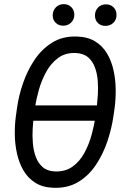

<svg xmlns="http://www.w3.org/2000/svg" viewBox="-20 -897 616 927"><path d="M468.8 -388.2 455.6 -314H127.4L140.6 -388.2ZM533.7 -377.9 527.3 -333.5Q519 -276.4 498.8 -215.6Q478.5 -154.8 444.3 -102.8Q410.2 -50.8 359.6 -19.5Q309.1 11.7 240.2 9.8Q187 8.3 151.1 -14.2Q115.2 -36.6 93.8 -73.2Q72.3 -109.9 62.3 -154.5Q52.2 -199.2 51.5 -245.6Q50.8 -292 56.2 -333L62.5 -377.9Q70.3 -434.6 91.1 -495.1Q111.8 -555.7 146.5 -607.7Q181.2 -659.7 231.7 -691.2Q282.2 -722.7 350.1 -720.7Q403.8 -719.2 439.7 -697Q475.6 -674.8 497.1 -638.2Q518.6 -601.6 528.3 -556.9Q538.1 -512.2 538.6 -465.8Q539.1 -419.4 533.7 -377.9ZM440.9 -333 447.3 -379.9Q450.2 -405.8 452.4 -439.2Q454.6 -472.7 451.9 -507.3Q449.2 -542 438.2 -571.8Q427.2 -601.6 405 -620.6Q382.8 -639.6 345.2 -641.1Q295.9 -643.1 261 -617.4Q226.1 -591.8 203.4 -550.5Q180.7 -509.3 167.7 -463.4Q154.8 -417.5 149.4 -378.9L143.1 -332.5Q139.6 -307.6 137.7 -274.2Q135.7 -240.7 138.7 -205.6Q141.6 -170.4 152.6 -140.1Q163.6 -109.9 185.8 -90.3Q208 -70.8 245.1 -69.3Q295.4 -67.4 330.6 -92.8Q365.7 -118.2 387.9 -159.7Q410.2 -201.2 422.6 -247.3Q435.1 -293.5 440.9 -333ZM234.4 -823.2Q234.9 -845.7 249.3 -861.1Q263.7 -876.5 286.6 -877Q309.6 -877.4 324.2 -862.8Q338.9 -848.1 338.9 -825.2Q338.4 -802.7 323.5 -788.1Q308.6 -773.4 286.1 -772.9Q264.2 -772.5 249.3 -786.6Q234.4 -800.8 234.4 -823.2ZM438.5 -822.3Q438.5 -844.7 452.9 -860.1Q467.3 -875.5 490.2 -876Q513.2 -876.5 528.1 -861.8Q543 -847.2 542.5 -824.2Q542.5 -801.8 527.6 -787.1Q512.7 -772.5 490.2 -772Q467.8 -771.5 453.1 -785.4Q438.5 -799.3 438.5 -822.3Z"/></svg>

Font: Roboto Condensed
Style: Italic
Weight: 400
Italic angle: -12°
Designer: Christian Robertson
Foundry: Google
Version: Version 3.0